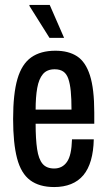

<svg xmlns="http://www.w3.org/2000/svg" viewBox="-20 -744 433 776"><path d="M199 12Q139 12 102 -15.5Q65 -43 49 -104Q33 -165 33 -263Q33 -365 50.5 -425Q68 -485 106 -512Q144 -539 204 -539Q257 -539 291.5 -516.5Q326 -494 343.5 -439.5Q361 -385 361 -289V-244H124Q124 -182 130 -141.5Q136 -101 152 -82Q168 -63 199 -63Q215 -63 228 -69.5Q241 -76 250.5 -89.5Q260 -103 265 -125.5Q270 -148 271 -181H359Q358 -133 347.5 -96.5Q337 -60 317 -36Q297 -12 267 0Q237 12 199 12ZM124 -301H269Q269 -345 266 -375.5Q263 -406 256 -426Q249 -446 235.5 -455Q222 -464 201 -464Q170 -464 153.5 -444.5Q137 -425 130.5 -388.5Q124 -352 124 -301ZM239 -591H180L99 -720V-724H181Z"/></svg>

Font: Archivo ExtraCondensed Medium
Style: Regular
Weight: 500
Width: 2
Designer: Hector Gatti
Foundry: Omnibus-Type
Version: Version 2.001